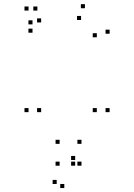

<svg xmlns="http://www.w3.org/2000/svg" viewBox="-20 -542 660 945"><path d="M519.5 10V-10H499.5V10ZM519.5 -376V-396H499.5V-376ZM398 -501.5V-521.5H378V-501.5ZM140 -422V-442H120V-422ZM140 -381V-401H120V-381ZM379 -443.5V-463.5H359V-443.5ZM456.5 -358.5V-378.5H436.5V-358.5ZM456.5 10V-10H436.5V10ZM182.5 10V-10H162.5V10ZM182.5 -431.5V-451.5H162.5V-431.5ZM164 -490V-510H144V-490ZM120.5 -490V-510H100.5V-490ZM120.5 10V-10H100.5V10ZM350 273.5V253.5H330V273.5ZM350 245.5V225.5H330V245.5ZM259 363.5V343.5H239V363.5ZM296.5 383.5V363.5H276.5V383.5ZM381 273.5V253.5H361V273.5ZM381 166V146H361V166ZM273.5 166V146H253.5V166ZM273.5 273.5V253.5H253.5V273.5Z"/></svg>

Font: Monaspace Krypton Dots Var
Style: Regular
Weight: 400
Designer: Riley Cran and the Lettermatic Team
Version: Version 1.100 (Monaspace Krypton Dots)